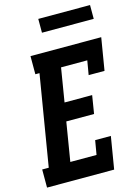

<svg xmlns="http://www.w3.org/2000/svg" viewBox="-142 -1000 782 1075"><g transform="rotate(-15 248.5 -462.5)"><path d="M-7 0V-105H31L118 -630H94V-735H504L473 -548H381L395 -630H243L211 -435H371L354 -330H193L156 -105H308L322 -187H413L382 0ZM190 -845V-925H490V-845Z"/></g></svg>

Font: Iosevka Curly Slab XBdObl
Style: Regular
Weight: 800
Italic angle: -9°
Monospace: yes
Designer: Belleve Invis
Foundry: Belleve Invis
Version: Version 11.1.0; ttfautohint (v1.8.3)